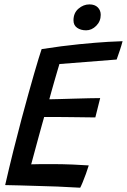

<svg xmlns="http://www.w3.org/2000/svg" viewBox="-20 -849 578 874"><path d="M345 5.5Q292 2.5 241.2 0.2Q190.5 -2 136.5 -3Q104.5 -4 69.8 -5Q35 -6 3.5 -6.5Q21.5 -85 40.5 -161.5Q59.5 -238 78 -307Q111.5 -431.5 135.2 -513.2Q159 -595 169.5 -625.5Q262.5 -640 341.2 -647.8Q420 -655.5 472 -658.5Q524 -661.5 538 -661.5Q532 -639 525.5 -619.8Q519 -600.5 511 -578L250.5 -557.5Q247 -546 240.5 -524Q234 -502 226.8 -477Q219.5 -452 213.5 -430Q207.5 -408 204.5 -397Q219 -397 250 -398Q281 -399 317.8 -400Q354.5 -401 386.8 -401.8Q419 -402.5 436 -402.5L414 -314.5Q406.5 -314.5 384 -314.8Q361.5 -315 331.2 -315.5Q301 -316 270.2 -316.2Q239.5 -316.5 215.2 -316.5Q191 -316.5 181 -316.5Q178.5 -308 171 -281Q163.5 -254 154 -219.2Q144.5 -184.5 135.8 -152Q127 -119.5 122 -101Q133 -101.5 161.2 -101.8Q189.5 -102 214 -102Q263 -102 311.2 -100Q359.5 -98 384 -96Q379 -79 371.2 -57.8Q363.5 -36.5 356 -18.5Q348.5 -0.5 345 5.5ZM387 -829Q411.5 -829 425 -815.5Q438.5 -802 438.5 -781.5Q438.5 -752 418 -731.5Q397.5 -711 372 -711Q347.5 -711 331 -722.5Q314.5 -734 314.5 -756.5Q314.5 -790 337.2 -809.5Q360 -829 387 -829Z"/></svg>

Font: Grandstander
Style: Italic
Weight: 400
Italic angle: -15°
Designer: Tyler Finck
Foundry: Etcetera Type Co
Version: Version 1.200; ttfautohint (v1.8.3)